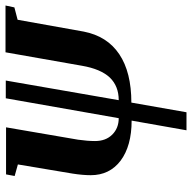

<svg xmlns="http://www.w3.org/2000/svg" viewBox="-20 -480 713 714"><g transform="rotate(-90 337.0 -122.5)"><path d="M674 -459 667 -426 621 -414 577 -168Q560 -81 493 -36Q426 9 313 9L277 214H210L246 10Q152 10 97 -31Q43 -72 43 -142Q43 -172 49 -210L83 -413L40 -425L46 -457H221L175 -189Q170 -154 170 -126Q170 -86 194 -62Q218 -38 255 -38L329 -458H395L322 -38Q374 -38 406 -71Q438 -105 450 -175L500 -459Z"/></g></svg>

Font: Libra Serif Modern
Style: Bold Italic
Weight: 700
Italic angle: -12°
Designer: Stefan Peev, Context Ltd
Foundry: Stefan Peev, Context Ltd
Version: Version 1.000